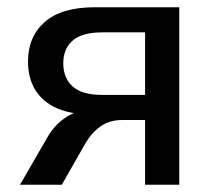

<svg xmlns="http://www.w3.org/2000/svg" viewBox="-20 -508 589 528"><path d="M35 0 109 -128Q128 -162 157 -182.5Q186 -203 216 -203H232V-193Q177 -193 137.5 -210Q98 -227 77.5 -260Q57 -293 57 -339Q57 -407 103 -447.5Q149 -488 240 -488H473V0H379V-178H316Q281 -178 256 -160Q231 -142 215 -114L150 0ZM261 -247H379V-419H261Q206 -419 180 -396.5Q154 -374 154 -334Q154 -293 180 -270Q206 -247 261 -247Z"/></svg>

Font: Nunito Sans 12pt SemiBold
Style: Regular
Weight: 600
Designer: Vernon Adams
Foundry: Vernon Adams
Version: Version 3.101;gftools[0.9.27]